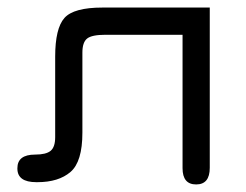

<svg xmlns="http://www.w3.org/2000/svg" viewBox="-20 -481 651 508"><path d="M535 -461V-37Q535 7 499 7Q463 7 463 -36V-389H259Q223 -389 210.5 -379Q198 -369 198 -342V-130Q198 -53 166.5 -26Q135 1 79 1H76Q26 1 26 -35V-36Q26 -72 73 -72Q102 -72 114 -82Q126 -92 126 -118V-331Q126 -406 150.5 -433.5Q175 -461 251 -461Z"/></svg>

Font: Jura SemiBold
Style: Regular
Weight: 600
Designer: Daniel Johnson, Alexei Vanyashin
Foundry: Daniel Johnson
Version: Version 5.103